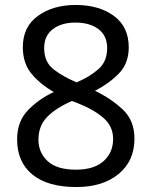

<svg xmlns="http://www.w3.org/2000/svg" viewBox="-20 -744 612 774"><path d="M285 -724Q194 -724 133 -680Q72 -636 72 -554Q72 -488 108 -445.5Q144 -403 197 -373Q138 -346 93.5 -300.5Q49 -255 49 -182Q49 -91 110.5 -40.5Q172 10 288 10Q394 10 458 -42.5Q522 -95 522 -185Q522 -258 475.5 -302Q429 -346 363 -378Q418 -406 458.5 -447Q499 -488 499 -553Q499 -636 439 -680Q379 -724 285 -724ZM284 -653Q342 -653 377 -626.5Q412 -600 412 -550Q412 -496 376.5 -465Q341 -434 289 -412Q234 -435 196 -464.5Q158 -494 158 -550Q158 -600 193 -626.5Q228 -653 284 -653ZM135 -181Q135 -236 169.5 -272Q204 -308 270 -337L286 -331Q354 -305 395 -270.5Q436 -236 436 -184Q436 -129 397.5 -94.5Q359 -60 286 -60Q209 -60 172 -94.5Q135 -129 135 -181Z"/></svg>

Font: Noto Sans Arabic
Style: Regular
Weight: 400
Designer: Nadine Chahine - Monotype Design Team
Foundry: Monotype Imaging Inc.
Version: Version 1.902